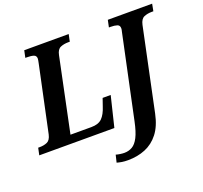

<svg xmlns="http://www.w3.org/2000/svg" viewBox="-178 -896 1397 1319"><g transform="rotate(-20 520.5 -237.0)"><path d="M-22 0 -11 -52H1Q31 -52 55 -62.5Q79 -73 88 -113L190 -593Q192 -604 194 -613Q196 -622 196 -628Q196 -650 177.5 -656Q159 -662 129 -662H117L128 -714H453L442 -662H430Q399 -662 374 -651.5Q349 -641 341 -601L228 -60H381Q433 -60 459.5 -86.5Q486 -113 503 -167L522 -222H581L527 0ZM541 240Q515 240 496.5 237Q478 234 460 229L473 175Q486 179 503 181.5Q520 184 534 184Q566 184 592 169Q618 154 638 115Q658 76 673 4L802 -604Q806 -618 806 -628Q806 -650 787.5 -656Q769 -662 740 -662H728L739 -714H1063L1053 -662H1041Q1010 -662 985 -651.5Q960 -641 951 -600L824 3Q806 89 765.5 141Q725 193 667.5 216.5Q610 240 541 240Z"/></g></svg>

Font: Noto Serif SemiCondensed
Style: Bold Italic
Weight: 700
Width: 4
Italic angle: -12°
Designer: Monotype Design Team
Foundry: Monotype Imaging Inc.
Version: Version 2.014